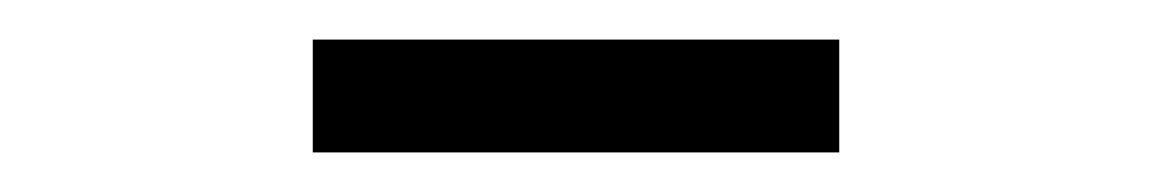

<svg xmlns="http://www.w3.org/2000/svg" viewBox="-20 -678 582 97"><path d="M138 -601V-658H404V-601Z"/></svg>

Font: .
Style: 
Weight: 400
Designer: Paul D. Hunt, Dalton Maag
Foundry: Dalton Maag Ltd
Version: Version 1.200